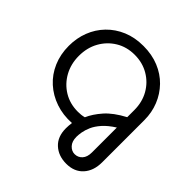

<svg xmlns="http://www.w3.org/2000/svg" viewBox="-237 -894 1297 1297"><g transform="rotate(45 411.0 -246.0)"><path d="M593 220Q518 220 470 176Q422 132 422 52Q422 39 423 25.5Q424 12 426 -2Q345 3 275 -21Q205 -45 152.5 -92.5Q100 -140 71 -207.5Q42 -275 42 -356Q42 -430 67 -494.5Q92 -559 139.5 -608Q187 -657 252.5 -684.5Q318 -712 400 -712Q481 -712 547 -685Q613 -658 660 -609.5Q707 -561 732.5 -497.5Q758 -434 758 -362V41Q758 122 714 171Q670 220 593 220ZM400 -84Q416 -84 430 -85.5Q444 -87 460 -91Q482 -142 528.5 -195Q575 -248 662 -294V-362Q662 -438 628 -498Q594 -558 534.5 -593Q475 -628 400 -628Q324 -628 265 -592Q206 -556 172 -495Q138 -434 138 -356Q138 -279 172 -217.5Q206 -156 265 -120Q324 -84 400 -84ZM587 134Q619 134 640.5 110.5Q662 87 662 43V-195Q610 -162 580 -128Q550 -94 536 -62Q522 -30 517.5 -3Q513 24 513 42Q513 86 535.5 110Q558 134 587 134Z"/></g></svg>

Font: MuseoModerno
Style: Regular
Weight: 400
Designer: Pablo Cosgaya, Héctor Gatti, Marcela Romero, and the Authors of The MuseoModerno Project.
Foundry: Omnibus-Type Team
Version: Version 1.001